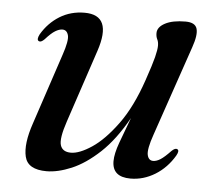

<svg xmlns="http://www.w3.org/2000/svg" viewBox="-41 -500 622 555"><g transform="rotate(5 270.0 -223.0)"><path d="M484 -87Q491.5 -83.5 483 -68.5Q461.5 -32 427.8 -11.2Q394 9.5 356.5 9.5Q303.5 9.5 303.5 -36.5Q303.5 -58 315.5 -91Q327.5 -124 343 -165Q307 -100.5 266 -62.2Q225 -24 185.2 -7.2Q145.5 9.5 113 9.5Q58.5 9.5 49.8 -27Q41 -63.5 62 -125L130 -329.5Q144.5 -372 140.5 -387.2Q136.5 -402.5 123.5 -402.5Q114 -402.5 102.5 -395.5Q91 -388.5 74.5 -370Q64.5 -360 58.5 -363Q50.5 -366.5 59 -383Q79 -417 111 -436.8Q143 -456.5 183 -456.5Q265 -456.5 229.5 -350L159 -138.5Q142 -88 148 -69Q154 -50 178.5 -50Q203 -50 238.8 -73.8Q274.5 -97.5 311.5 -148Q348.5 -198.5 375.5 -278Q391.5 -324.5 397 -346.5Q402.5 -368.5 402.5 -380Q402.5 -391 398.8 -398.2Q395 -405.5 395 -416Q395 -433.5 416.8 -445Q438.5 -456.5 476 -456.5Q504 -456.5 509.2 -438.8Q514.5 -421 501.5 -384L412 -122.5Q397 -79.5 400.5 -63.2Q404 -47 417.5 -47Q427 -47 438.5 -54.2Q450 -61.5 468 -80.5Q478 -90 484 -87Z"/></g></svg>

Font: Fraunces 72pt
Style: Italic
Weight: 400
Italic angle: -16°
Version: Version 1.000;[b76b70a41]